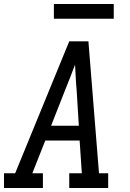

<svg xmlns="http://www.w3.org/2000/svg" viewBox="-30 -942 650 962"><path d="M-10 0V-74H46L317 -735H413L466 -74H512V0H317V-74H380L369 -238H197L132 -74H185V0ZM226 -312H365L354 -490Q351 -522 349.5 -554Q348 -586 346 -618Q334 -586 321.5 -554Q309 -522 296 -490ZM240 -848V-922H540V-848Z"/></svg>

Font: Iosevka Slab Extended Oblique
Style: Regular
Weight: 400
Width: 7
Italic angle: -9°
Monospace: yes
Designer: Belleve Invis
Foundry: Belleve Invis
Version: Version 11.1.0; ttfautohint (v1.8.3)